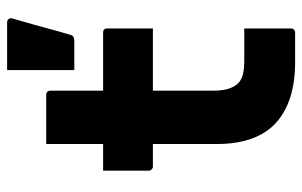

<svg xmlns="http://www.w3.org/2000/svg" viewBox="-175 -675 850 540"><g transform="rotate(-90 250.0 -405.0)"><path d="M40 -540H429Q434 -540 437 -537Q440 -534 440 -529Q440 -506 440 -485.5Q440 -465 440 -444Q440 -423 440 -400H51Q49 -400 47 -401Q45 -402 43.5 -403.5Q42 -405 41 -407Q40 -409 40 -411Q40 -434 40 -455Q40 -476 40 -496.5Q40 -517 40 -540ZM440 -143Q440 -110 440 -77Q440 -44 440 -11Q440 -7 437 -3.5Q434 0 429 0Q419 0 408.5 0Q398 0 387 0Q376 0 365.5 0Q355 0 344 0Q291 0 248.5 -13Q206 -26 176 -52.5Q146 -79 130.5 -121Q115 -163 115 -220Q115 -268 115 -315.5Q115 -363 115 -411Q115 -459 115 -506.5Q115 -554 115 -602Q115 -627 115 -651Q115 -675 115 -700Q150 -700 185 -700Q220 -700 254 -700Q257 -700 259.5 -698.5Q262 -697 263.5 -694.5Q265 -692 265 -689Q265 -632 265 -575Q265 -518 265 -460.5Q265 -403 265 -346Q265 -289 265 -232Q265 -204 270.5 -187Q276 -170 287 -159Q297 -150 312 -146.5Q327 -143 349 -143Q363 -143 376 -143Q389 -143 402.5 -143Q416 -143 429 -143ZM457 -810Q463 -810 466.5 -805.5Q470 -801 468 -795Q458 -760 451.5 -737.5Q445 -715 439 -692Q433 -669 422 -632Q421 -627 417 -624Q413 -621 406 -621Q386 -621 368.5 -621Q351 -621 323 -621Q323 -660 323 -687.5Q323 -715 323 -742.5Q323 -770 323 -810Q355 -810 387.5 -810Q420 -810 457 -810Z"/></g></svg>

Font: Recursive ExtraBold
Style: Regular
Weight: 800
Version: Version 1.085